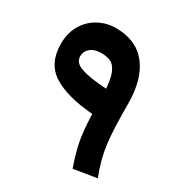

<svg xmlns="http://www.w3.org/2000/svg" viewBox="-159 -755 834 888"><g transform="rotate(30 258.0 -311.0)"><path d="M356 21Q334 -41 322.5 -94.5Q311 -148 308 -244Q167 -255 93.5 -302Q20 -349 20 -454Q20 -512 46 -555Q72 -598 114.5 -620.5Q157 -643 205 -643Q314 -643 371 -570.5Q428 -498 428 -366Q428 -229 437.5 -154.5Q447 -80 479 1ZM305 -377Q301 -433 287.5 -462Q274 -491 254 -500Q234 -509 203 -509Q168 -509 147 -491.5Q126 -474 126 -448Q126 -427 141 -413.5Q156 -400 194.5 -391Q233 -382 305 -377Z"/></g></svg>

Font: FiraGOUPP
Style: Bold
Weight: 700
Designer: bBox Type
Foundry: bBox Type GmbH
Version: Version 1.001